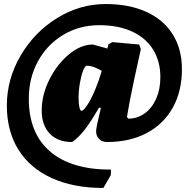

<svg xmlns="http://www.w3.org/2000/svg" viewBox="-20 -693 937 953"><path d="M14 -169Q14 -300 82 -416.5Q150 -533 263 -603Q376 -673 504 -673Q621 -673 706.5 -634Q792 -595 837.5 -522Q883 -449 883 -350Q883 -240 837.5 -158.5Q792 -77 708 -32.5Q624 12 511 12Q487 12 472 -3Q457 -18 457 -42Q457 -51 462.5 -77.5Q468 -104 481 -158H471Q430 -87 399.5 -48Q369 -9 338 12Q267 12 227 -29.5Q187 -71 187 -145Q187 -222 225 -298Q263 -374 322 -423Q381 -472 441 -472L513 -452L518 -472L537 -484L671 -472L679 -449Q671 -414 647 -303Q623 -192 610 -112L617 -104Q662 -104 698.5 -130.5Q735 -157 755.5 -204Q776 -251 776 -310Q776 -389 739.5 -447.5Q703 -506 634.5 -537Q566 -568 473 -568Q374 -568 294 -520Q214 -472 168.5 -389Q123 -306 123 -203Q123 -32 228 58.5Q333 149 531 149L530 176L493 240Q345 240 237 191Q129 142 71.5 50Q14 -42 14 -169ZM485 -341Q482 -343 471 -349Q460 -355 443.5 -361Q427 -367 411 -367Q402 -367 392.5 -342.5Q383 -318 376.5 -280.5Q370 -243 370 -207Q370 -179 374 -161Q378 -143 384 -143Q395 -143 414 -172.5Q433 -202 452.5 -248.5Q472 -295 485 -341Z"/></svg>

Font: Alegreya SC Black
Style: Regular
Weight: 900
Designer: Juan Pablo del Peral
Foundry: Huerta Tipografica
Version: Version 2.007; ttfautohint (v1.6)